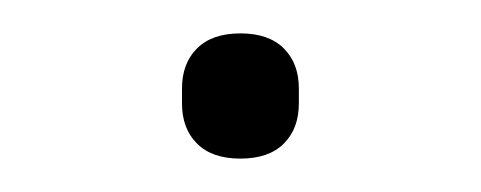

<svg xmlns="http://www.w3.org/2000/svg" viewBox="-20 -88 288 115"><path d="M124 7Q107 7 98 -2Q89 -11 89 -26V-35Q89 -50 98 -59Q107 -68 124 -68Q141 -68 150 -59Q159 -50 159 -35V-26Q159 -11 150 -2Q141 7 124 7Z"/></svg>

Font: IBM Plex Sans Thai ExtraLight
Style: Regular
Weight: 200
Designer: Mike Abbink, Paul van der Laan, Pieter van Rosmalen, Ben Mitchell, Mark Frömberg
Foundry: Bold Monday
Version: Version 1.1